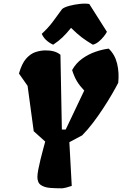

<svg xmlns="http://www.w3.org/2000/svg" viewBox="-20 -1023 670 1053"><path d="M317.4 9.8Q286.1 9.8 255.6 7.6Q225.1 5.4 205.1 -7.6Q185.1 -20.5 185.1 -52.2Q185.1 -66.9 189.9 -92.8Q194.8 -118.7 202.1 -148.4Q209.5 -178.2 216.6 -204.6Q223.6 -231 228 -246.6L165 -303.2L131.3 -552.2L84 -619.6Q99.6 -674.8 123.5 -701.7Q147.5 -728.5 174.6 -737.3Q201.7 -746.1 226.6 -746.6Q252 -747.1 273.4 -741.7Q294.9 -736.3 311.5 -722.7L319.3 -312.5H340.3L441.9 -526.4Q418 -551.3 402.6 -576.4Q387.2 -601.6 375.5 -638.7Q397 -677.2 431.4 -701.7Q465.8 -726.1 504.4 -739.3Q543 -752.4 576.2 -756.3Q610.4 -723.6 622.3 -674.1Q634.3 -624.5 628.4 -568.8Q615.2 -543 593.8 -506.1Q572.3 -469.2 545.7 -428.5Q519 -387.7 489.5 -348.9Q460 -310.1 430.2 -280.3L360.4 -243.2L373.5 -3.4Q359.9 1.5 343.5 5.6Q327.1 9.8 317.4 9.8ZM271.5 -777.8Q225.6 -799.3 209 -837.4Q245.1 -870.6 270.5 -905Q295.9 -939.5 320.8 -973.6Q333.5 -983.9 361.1 -991.2Q388.7 -998.5 418.9 -1001.7Q449.2 -1004.9 469.7 -1001L566.4 -848.6Q561 -837.9 549.1 -822.8Q537.1 -807.6 521.7 -794.9Q506.3 -782.2 489.3 -777.8Q455.1 -797.9 429 -817.6Q402.8 -837.4 369.6 -870.1Q343.8 -838.4 323 -818.4Q302.2 -798.3 271.5 -777.8Z"/></svg>

Font: Fruktur
Style: Italic
Weight: 400
Italic angle: -8°
Designer: Viktoriya Grabowska, Eben Sorkin
Foundry: Viktoriya Grabowska
Version: Version 1.008; ttfautohint (v1.8.4.7-5d5b)